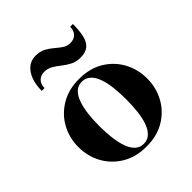

<svg xmlns="http://www.w3.org/2000/svg" viewBox="-199 -831 964 964"><g transform="rotate(-45 283.5 -348.5)"><path d="M284 10Q208.5 10 153.8 -23Q99 -56 69.2 -110.5Q39.5 -165 39.5 -230Q39.5 -295 69.2 -349.5Q99 -404 153.8 -437Q208.5 -470 284 -470Q359.5 -470 414 -437Q468.5 -404 498 -349.5Q527.5 -295 527.5 -230Q527.5 -165 498 -110.5Q468.5 -56 414 -23Q359.5 10 284 10ZM284 -9.5Q311 -9.5 329.8 -27.2Q348.5 -45 359.2 -75.5Q370 -106 374.5 -145.8Q379 -185.5 379 -230Q379 -275 374.5 -314.8Q370 -354.5 359.2 -385Q348.5 -415.5 329.8 -433Q311 -450.5 284 -450.5Q256.5 -450.5 238 -433Q219.5 -415.5 208.8 -385Q198 -354.5 193.2 -314.8Q188.5 -275 188.5 -230Q188.5 -185.5 193.2 -145.8Q198 -106 208.8 -75.5Q219.5 -45 238 -27.2Q256.5 -9.5 284 -9.5ZM365 -540Q334.5 -540 311.8 -552Q289 -564 269.5 -579.5Q250 -595 230 -607Q210 -619 185 -619Q160.5 -619 144.8 -603.5Q129 -588 129 -560H109Q109 -602.5 121.2 -635.8Q133.5 -669 156.2 -688Q179 -707 211 -707Q243 -707 265.2 -695Q287.5 -683 305.2 -667.5Q323 -652 340.8 -640Q358.5 -628 381 -628Q407.5 -628 422.5 -643.8Q437.5 -659.5 437.5 -687H457Q457 -640 449.5 -607Q442 -574 422 -557Q402 -540 365 -540Z"/></g></svg>

Font: Bodoni Moda 11pt
Style: Bold
Weight: 700
Designer: Owen Earl
Foundry: indestructible type
Version: Version 2.004